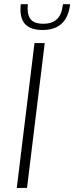

<svg xmlns="http://www.w3.org/2000/svg" viewBox="-20 -918 362 938"><path d="M62 0ZM112 0H62L148.5 -707.5H198.5ZM188 -771.5Q127 -771.5 100.8 -802.5Q74.5 -833.5 81.5 -897.5H116Q111 -852 127.5 -827Q144 -802 191.5 -802Q215.5 -802 232.5 -808.5Q249.5 -815 261 -827.2Q272.5 -839.5 278.8 -857.2Q285 -875 287.5 -897.5H322.5Q315.5 -835 282 -803.2Q248.5 -771.5 188 -771.5Z"/></svg>

Font: Lato Light
Style: Italic
Weight: 300
Italic angle: -7°
Designer: Lukasz Dziedzic
Foundry: tyPoland Lukasz Dziedzic
Version: Version 2.007; 2014-02-27